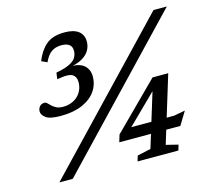

<svg xmlns="http://www.w3.org/2000/svg" viewBox="-101 -816 1018 934"><g transform="rotate(-15 408.0 -349.0)"><path d="M86.5 0 746 -691.5H813L154 0ZM206.5 -487.5 211 -519.5Q255.5 -528 279.2 -539.8Q303 -551.5 312 -567Q321 -582.5 321 -600.5Q321 -621.5 307.5 -631.8Q294 -642 268.5 -642Q238.5 -642 218 -627.8Q197.5 -613.5 182 -579.5L153.5 -592.5Q172 -640.5 204.8 -669.5Q237.5 -698.5 299.5 -698.5Q345 -698.5 369 -680.2Q393 -662 393 -627.5Q393 -604 381.5 -584Q370 -564 346.2 -549.8Q322.5 -535.5 286 -528.5L288.5 -531Q332.5 -531.5 354.8 -511Q377 -490.5 377 -456Q377 -415 353.8 -382Q330.5 -349 286 -329.8Q241.5 -310.5 177.5 -310.5Q123 -310.5 103 -325.5Q83 -340.5 83 -357.5Q83 -372 91.8 -382.5Q100.5 -393 117.5 -393Q124 -393 130.2 -386.5Q136.5 -380 145.5 -371.5Q154.5 -363 167.2 -356.8Q180 -350.5 199.5 -350.5Q222.5 -350.5 241.5 -357.8Q260.5 -365 274.2 -378.2Q288 -391.5 295.5 -409.2Q303 -427 303 -447.5Q303 -473.5 286 -485.2Q269 -497 227.5 -490.5ZM649 -344H672.5L469 -144.5L464.5 -169H709.5L766.5 -179.5L726 -113H418.5L429.5 -149.5L656.5 -376H735.5L633.5 -42.5L694 -27.5L686 0H480.5L488.5 -27.5L556.5 -42.5Z"/></g></svg>

Font: Newsreader 11pt
Style: Italic
Weight: 400
Italic angle: -17°
Version: Version 1.003